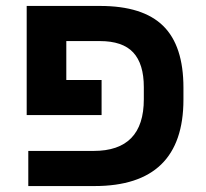

<svg xmlns="http://www.w3.org/2000/svg" viewBox="-20 -626 692 646"><path d="M463.9 -333Q463.9 -411.1 428.2 -449.5Q392.6 -487.8 315.9 -487.8H203.1V-356.9H321.8V-238.8H69.8V-606H316.9Q460.4 -606 528.8 -539.1Q597.2 -472.2 597.2 -331.1V-291Q597.2 0 297.9 0H75.2V-118.2H294.9Q463.9 -118.2 463.9 -292Z"/></svg>

Font: Liberation Sans
Style: Bold
Weight: 700
Designer: Steve Matteson
Foundry: Ascender Corporation
Version: Version 2.1.5